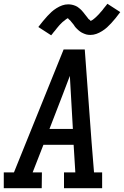

<svg xmlns="http://www.w3.org/2000/svg" viewBox="-28 -997 657 1017"><path d="M193 0H-8V-84H46L309 -735H421L457 -245L470 -84H513V0H311V-84H371L362 -230H202L145 -84H194ZM234 -314H358L348 -490Q346 -516 345 -542.5Q344 -569 342 -595Q332 -569 322 -542.5Q312 -516 302 -490ZM243 -810 175 -854Q188 -871 200 -885.5Q212 -900 223 -912Q234 -924 245 -934Q256 -944 271 -953.5Q286 -963 301.5 -968.5Q317 -974 333 -974Q338 -974 343 -973.5Q348 -973 353 -972Q358 -971 362.5 -969.5Q367 -968 372 -966Q377 -964 381 -961.5Q385 -959 388.5 -956Q392 -953 396 -950Q400 -947 403.5 -943Q407 -939 410 -935.5Q413 -932 416 -928.5Q419 -925 420.5 -922.5Q422 -920 426.5 -915Q431 -910 434 -905.5Q437 -901 440 -897.5Q443 -894 447 -892Q451 -890 451 -886L456 -888Q460 -890 463 -892Q466 -894 470 -897.5Q474 -901 476.5 -903Q479 -905 481 -907Q483 -909 485 -911Q487 -913 489.5 -915.5Q492 -918 494.5 -920.5Q497 -923 499.5 -926Q502 -929 504.5 -932Q507 -935 510 -938Q513 -941 515.5 -944.5Q518 -948 521 -952Q524 -956 527.5 -960Q531 -964 534 -968Q537 -972 541 -977L609 -933Q596 -915 584 -900.5Q572 -886 561 -874Q550 -862 539 -852Q528 -842 513 -832.5Q498 -823 482.5 -817.5Q467 -812 451 -812Q446 -812 441 -812.5Q436 -813 431 -814Q426 -815 421.5 -817Q417 -819 412 -821Q407 -823 403 -825.5Q399 -828 395.5 -830.5Q392 -833 388 -836.5Q384 -840 380.5 -843.5Q377 -847 373.5 -850.5Q370 -854 367.5 -858Q365 -862 363.5 -864.5Q362 -867 357.5 -872Q353 -877 350 -881Q347 -885 344 -888.5Q341 -892 337 -894.5Q333 -897 333 -900V-901L328 -899Q323 -896 320.5 -894Q318 -892 314 -888.5Q310 -885 307.5 -883.5Q305 -882 303 -880Q301 -878 299 -876Q297 -874 294.5 -871.5Q292 -869 289.5 -866.5Q287 -864 284.5 -861Q282 -858 279.5 -855Q277 -852 274 -848.5Q271 -845 268.5 -841.5Q266 -838 263 -834.5Q260 -831 256.5 -827Q253 -823 250 -818.5Q247 -814 243 -810Z"/></svg>

Font: Iosevka HT Medium Extended
Style: Italic
Weight: 500
Width: 7
Italic angle: -9°
Monospace: yes
Designer: Belleve Invis
Foundry: Belleve Invis
Version: Version 32.3.0; ttfautohint (v1.8.4)